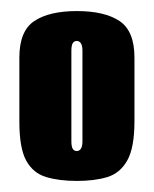

<svg xmlns="http://www.w3.org/2000/svg" viewBox="-20 -593 278 347"><path d="M119 -266Q87 -266 63.5 -273Q40 -280 27.5 -302.5Q15 -325 15 -373V-489Q15 -537 42 -555Q69 -573 119 -573Q169 -573 196 -555Q223 -537 223 -489V-374Q223 -326 210 -303Q197 -280 174 -273Q151 -266 119 -266ZM119 -320Q123 -320 126 -324Q129 -328 129 -338V-501Q129 -511 126 -515Q123 -519 119 -519Q114 -519 111.5 -515Q109 -511 109 -501V-338Q109 -328 111.5 -324Q114 -320 119 -320Z"/></svg>

Font: Alumni Sans Thin Black
Style: Regular
Weight: 900
Version: Version 1.018